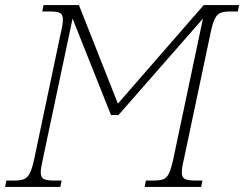

<svg xmlns="http://www.w3.org/2000/svg" viewBox="-37 -734 959 754"><path d="M-17 0 -12 -25H19Q43 -25 57 -30.5Q71 -36 80 -53.5Q89 -71 97 -108L202 -606Q206 -622 208 -635Q210 -648 210 -657Q210 -677 198.5 -683Q187 -689 160 -689H129L134 -714H273L426 -327L763 -714H902L897 -689H870Q845 -689 830.5 -684Q816 -679 807 -661Q798 -643 790 -605L685 -108Q681 -92 679 -79Q677 -66 677 -57Q677 -37 689.5 -31Q702 -25 727 -25H758L753 0H531L536 -25H567Q591 -25 604.5 -30Q618 -35 626.5 -53Q635 -71 643 -107L760 -661L428 -282H399L248 -661L131 -108Q123 -74 123 -57Q123 -37 135 -31Q147 -25 173 -25H205L200 0Z"/></svg>

Font: Noto Serif SemiCondensed ExtraLight
Style: Italic
Weight: 200
Width: 4
Italic angle: -12°
Designer: Monotype Design Team
Foundry: Monotype Imaging Inc.
Version: Version 2.013